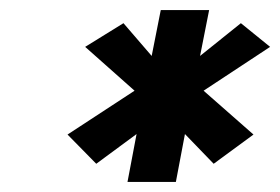

<svg xmlns="http://www.w3.org/2000/svg" viewBox="-20 -694 556 381"><path d="M114 -427 171 -369 251 -428 233 -333H329L347 -428L404 -369L483 -427L384 -514L516 -601L458 -648L377 -583L395 -674H299L281 -583L225 -648L149 -601L247 -514Z"/></svg>

Font: Charger Eco
Style: Obl
Weight: 1000
Designer: Jasper
Foundry: Cannot Into Space Fonts
Version: Version 1.1